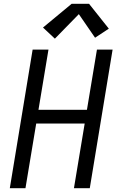

<svg xmlns="http://www.w3.org/2000/svg" viewBox="-20 -998 640 1018"><path d="M32 0 153 -735H237L184 -416H441L494 -735H577L456 0H372L429 -343H172L115 0ZM271 -793 208 -852 360 -978H452L557 -846L484 -798L398 -923Z"/></svg>

Font: Iosevka Curly Extended
Style: Italic
Weight: 400
Width: 7
Italic angle: -9°
Monospace: yes
Designer: Belleve Invis
Foundry: Belleve Invis
Version: Version 11.1.0; ttfautohint (v1.8.3)